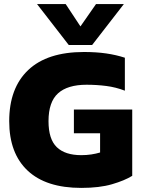

<svg xmlns="http://www.w3.org/2000/svg" viewBox="-20 -908 691 938"><path d="M316 -688 161 -888H301L373 -779L449 -888H585L430 -688ZM377 10Q205 10 115 -74.5Q25 -159 25 -316Q25 -478 118 -566Q211 -654 390 -654Q450 -654 498.5 -647Q547 -640 590 -626V-465Q546 -482 499 -488Q452 -494 403 -494Q310 -494 263.5 -452Q217 -410 217 -316Q217 -228 257.5 -189Q298 -150 377 -150Q403 -150 426 -153.5Q449 -157 469 -163V-257H341V-373H626V-49Q589 -26 527.5 -8Q466 10 377 10Z"/></svg>

Font: Kanit
Style: Bold
Weight: 700
Designer: Katatrad Team
Foundry: CadsonDemak
Version: Version 2.000; ttfautohint (v1.8.3)